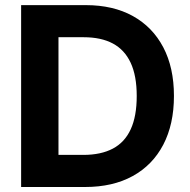

<svg xmlns="http://www.w3.org/2000/svg" viewBox="-20 -748 760 768"><path d="M320.3 0H131.8V-128.4H313.5Q383.8 -128.4 431.4 -153.6Q479 -178.7 502.9 -231Q526.9 -283.2 526.9 -364.3Q526.9 -444.8 502.7 -496.8Q478.5 -548.8 431.4 -574Q384.3 -599.1 314.5 -599.1H128.4V-727.5H323.2Q432.6 -727.5 511.5 -683.8Q590.3 -640.1 633.1 -558.8Q675.8 -477.5 675.8 -364.3Q675.8 -251 633.1 -169.2Q590.3 -87.4 510.7 -43.7Q431.2 0 320.3 0ZM213.9 -727.5V0H64.5V-727.5Z"/></svg>

Font: Inter 16pt
Style: Bold
Weight: 700
Version: Version 4.001;git-66647c0bb